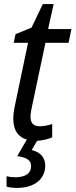

<svg xmlns="http://www.w3.org/2000/svg" viewBox="-20 -678 369 938"><path d="M63 240C149 240 201 196 201 131C201 86 171 64 135 55L161 10C186 9 218 1 235 -7V-72C213 -65 193 -61 173 -61C141 -61 129 -80 129 -108C129 -125 134 -147 138 -166L202 -469H315L329 -536H215L242 -658H189L134 -543L56 -511L47 -469H117L54 -168C48 -141 45 -117 45 -97C45 -40 70 -8 111 4L64 85C107 90 132 104 132 133C132 168 106 188 54 188C39 188 24 186 12 183V234C26 238 44 240 63 240Z"/></svg>

Font: Noto Sans SemiCondensed
Style: Italic
Weight: 400
Width: 4
Italic angle: -12°
Designer: Monotype Design Team
Foundry: Monotype Imaging Inc.
Version: Version 2.013